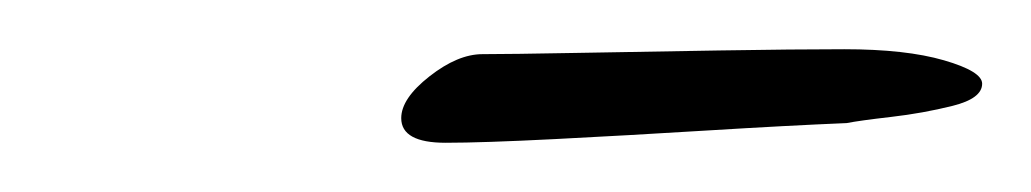

<svg xmlns="http://www.w3.org/2000/svg" viewBox="-20 -228 419 78"><path d="M161 -170Q143 -170 143 -180Q143 -188 154.5 -197Q166 -206 176 -206Q187 -206 214 -206.5Q241 -207 272 -207.5Q303 -208 323 -208Q348 -208 363.5 -203.5Q379 -199 379 -194Q379 -188 367 -185Q355 -182 342 -180.5Q329 -179 324 -178Q300 -177 267.5 -175Q235 -173 205.5 -171.5Q176 -170 161 -170Z"/></svg>

Font: Allura
Style: Regular
Weight: 400
Designer: Robert E. Leuschke
Foundry: Robert E. Leuschke
Version: Version 1.110